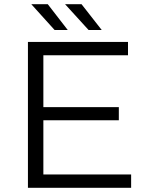

<svg xmlns="http://www.w3.org/2000/svg" viewBox="-20 -901 709 921"><path d="M188 -324H550V-387H188V-636H594V-700H114V0H609V-64H188ZM468 -757 371 -881H292L405 -757ZM305 -757 209 -881H130L242 -757Z"/></svg>

Font: Montserrat Z
Style: Regular
Weight: 400
Designer: Julieta Ulanovsky
Foundry: Julieta Ulanovsky
Version: Version 8.000